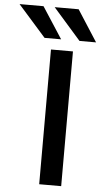

<svg xmlns="http://www.w3.org/2000/svg" viewBox="-146 -999 555 1037"><g transform="rotate(5 132.0 -480.0)"><path d="M-83 -960H46.9L157.2 -790H67.4ZM107.4 0V-730.5H226.6V0ZM107.4 -960H237.3L346.7 -790H256.8Z"/></g></svg>

Font: GenEi M Gothic v2 Medium
Style: Regular
Weight: 500
Version: Version 2.0